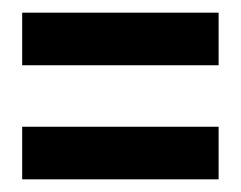

<svg xmlns="http://www.w3.org/2000/svg" viewBox="-20 -373 380 303"><path d="M325 -270H15V-353H325ZM325 -90H15V-173H325Z"/></svg>

Font: Puffins on Iceburgs(2)
Style: on-Iceburgs-Bold
Weight: 700
Version: Version 1.0